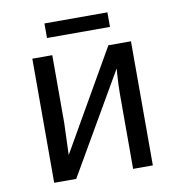

<svg xmlns="http://www.w3.org/2000/svg" viewBox="-76 -735 753 805"><g transform="rotate(-10 300.0 -332.5)"><path d="M175.3 -528.3V-239.3L170.4 -104L414.1 -528.3H510.3V0H426.3V-322.3Q426.3 -354 429.7 -402.8L431.2 -426.3L184.1 0H90.3V-528.3ZM434.1 -603H166V-665H434.1Z"/></g></svg>

Font: Cousine
Style: Regular
Weight: 400
Monospace: yes
Designer: Steve Matteson
Foundry: Ascender Corporation
Version: Version 1.20